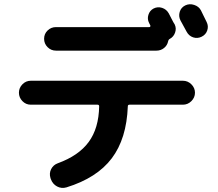

<svg xmlns="http://www.w3.org/2000/svg" viewBox="-20 -852 1040 916"><path d="M247.1 -722.7H692.4Q695.3 -722.7 696.8 -725.1Q698.2 -727.5 697.3 -730.5L691.4 -742.2Q681.6 -760.7 688 -781.2Q694.3 -801.8 712.9 -811.5Q732.4 -821.3 753.4 -814.5Q774.4 -807.6 785.2 -788.1Q790 -779.3 798.8 -761.7Q807.6 -744.1 813.5 -735.4Q822.3 -716.8 815.4 -696.8Q808.6 -676.8 791 -667Q784.2 -664.1 782.2 -655.3Q778.3 -635.7 762.7 -623Q747.1 -610.4 726.6 -610.4H247.1Q223.6 -610.4 207 -627Q190.4 -643.6 190.4 -667Q190.4 -690.4 207 -706.5Q223.6 -722.7 247.1 -722.7ZM938.5 -802.7Q943.4 -793 952.6 -773.9Q961.9 -754.9 965.8 -747.1Q975.6 -727.5 968.8 -707Q961.9 -686.5 941.9 -676.8Q921.9 -667 901.4 -673.8Q880.9 -680.7 870.1 -701.2Q861.3 -718.8 840.8 -754.9Q831.1 -774.4 837.4 -795.4Q843.8 -816.4 863.8 -826.2Q883.8 -835.9 906.2 -828.6Q928.7 -821.3 938.5 -802.7ZM127 -352.5Q103.5 -352.5 86.9 -369.6Q70.3 -386.7 70.3 -409.7Q70.3 -432.6 86.9 -449.7Q103.5 -466.8 127 -466.8H852.5Q876 -466.8 893.1 -449.7Q910.2 -432.6 910.2 -409.7Q910.2 -386.7 893.1 -369.6Q876 -352.5 852.5 -352.5H597.7Q589.8 -352.5 589.8 -344.7Q584 -190.4 513.2 -96.7Q442.4 -2.9 296.9 42Q273.4 48.8 252.4 37.6Q231.4 26.4 222.7 2.9L220.7 -2.9Q213.9 -25.4 224.1 -45.4Q234.4 -65.4 255.9 -73.2Q355.5 -109.4 403.3 -174.8Q451.2 -240.2 453.1 -344.7Q453.1 -352.5 445.3 -352.5Z"/></svg>

Font: Rounded Mgen+ 2m bold
Style: Bold
Weight: 700
Designer: [Source Han Sans]
Ryoko NISHIZUKA  (kana & ideographs); Paul D. Hunt (Latin, Greek & Cyrillic); Wenlong ZHANG  (bopomofo
Version: Version 1.059.20150602